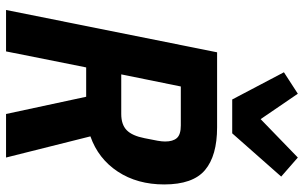

<svg xmlns="http://www.w3.org/2000/svg" viewBox="-205 -800 1005 635"><g transform="rotate(90 297.5 -482.5)"><path d="M150 0H13L153 -698H401Q495 -698 542.5 -658Q590 -618 590 -523Q590 -434 547.5 -369.5Q505 -305 431 -279L501 0H357L300 -265H203ZM357 -381Q392 -381 410.5 -399Q429 -417 437 -458Q443 -487 445.5 -501.5Q448 -516 448 -526Q448 -552 436.5 -565Q425 -578 395 -578H266L226 -381ZM309 -748 219 -919 290 -965 374 -842 501 -965 564 -910 421 -748Z"/></g></svg>

Font: IBM Plex Sans Cond
Style: Bold Italic
Weight: 700
Width: 3
Italic angle: -11°
Designer: Mike Abbink, Paul van der Laan, Pieter van Rosmalen
Foundry: Bold Monday
Version: Version 1.3